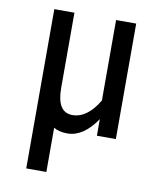

<svg xmlns="http://www.w3.org/2000/svg" viewBox="-78 -551 675 799"><g transform="rotate(10 260.0 -151.5)"><path d="M172 185H87V-488H172V-170Q172 -67 237 -67Q300 -67 348 -148V-488H433V0H353V-70Q297 12 230 12Q194 12 172 -2Z"/></g></svg>

Font: RopaSansRegular
Style: Regular
Weight: 400
Designer: Botio Nikoltchev
Foundry: Botjo Nikoltchev
Version: Version 1.002